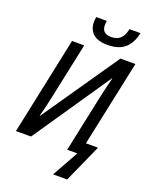

<svg xmlns="http://www.w3.org/2000/svg" viewBox="-198 -1026 1034 1320"><g transform="rotate(20 319.5 -366.0)"><path d="M360.4 192.4 467.8 0H393.6L478 -398.4Q484.4 -427.7 491 -457.3Q497.6 -486.8 504.4 -514.4Q511.2 -542 517.6 -565.4L514.6 -565.9L128.9 0H18.6L169.4 -713.9H258.3L173.3 -312Q168 -288.1 161.6 -259.8Q155.3 -231.4 148.7 -204.1Q142.1 -176.8 135.7 -155.3H138.7L523.4 -713.9H632.8L499.5 -85.4H587.9L463.4 192.4ZM407.2 -771.5Q356.9 -771.5 325.7 -786.4Q294.4 -801.3 280 -828.1Q265.6 -855 265.6 -890.1Q265.6 -898.4 266.8 -908.2Q268.1 -918 269.5 -925.3H346.7Q345.7 -917 344.7 -908.9Q343.8 -900.9 343.8 -893.1Q343.8 -863.3 360.4 -847.4Q377 -831.5 412.6 -831.5Q453.1 -831.5 477.8 -853.5Q502.4 -875.5 512.7 -925.3H593.3Q582.5 -875 559.6 -840.8Q536.6 -806.6 499.3 -789.1Q461.9 -771.5 407.2 -771.5Z"/></g></svg>

Font: Open Sans SemiCondensed Medium
Style: Italic
Weight: 500
Width: 4
Italic angle: -12°
Designer: Monotype Design Team
Foundry: Monotype Imaging Inc.
Version: Version 3.000